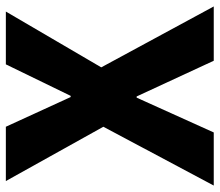

<svg xmlns="http://www.w3.org/2000/svg" viewBox="-66 -666 733 640"><g transform="rotate(-90 300.0 -346.5)"><path d="M16 -693H197L296 -477H300L405 -693H581L395 -375L598 0H417L298 -257H294L178 0H1L197 -368Z"/></g></svg>

Font: Qzxlaeiskcpccdgjqmyffctclhy
Style: Regular
Weight: 700
Monospace: yes
Designer: Carrois Corporate & Edenspiekermann
Foundry: Carrois Corporate GbR & Edenspiekermann AG
Version: Version 2.001